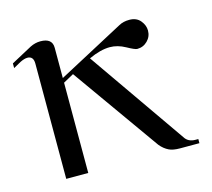

<svg xmlns="http://www.w3.org/2000/svg" viewBox="-78 -582 743 674"><g transform="rotate(-15 293.5 -245.0)"><path d="M121 -490Q164 -490 164 -455V-345L404 -473Q420 -482 442 -482Q468 -482 482 -465Q496 -448 496 -429Q496 -407 480.5 -391.5Q465 -376 443 -376Q435 -376 407 -391.5Q379 -407 351 -407Q317 -407 274 -387L519 -35Q531 -15 558 -15H568V0H498Q472 0 458 -7Q441 -15 427 -32L202 -349L164 -328V0H84V-419Q84 -446 62 -446Q51 -446 35 -438L8 -423V-440L84 -481Q102 -490 121 -490Z"/></g></svg>

Font: kawoszeh
Style: Medium
Weight: 500
Version: Version 000.030